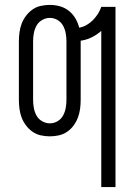

<svg xmlns="http://www.w3.org/2000/svg" viewBox="-20 -548 540 783"><path d="M393 215V-422Q375 -406 353.5 -395.5Q332 -385 309 -382V-140Q309 -122 306.5 -103.5Q304 -85 297.5 -68Q291 -51 280 -36Q269 -21 253.5 -10.5Q238 0 220 4Q202 8 183 8Q165 8 146.5 4Q128 0 113 -10.5Q98 -21 86.5 -36Q75 -51 68.5 -68Q62 -85 59.5 -103.5Q57 -122 57 -140V-380Q57 -398 59.5 -416.5Q62 -435 68.5 -452Q75 -469 86.5 -484Q98 -499 113 -509.5Q128 -520 146.5 -524Q165 -528 183 -528Q204 -528 224 -522.5Q244 -517 260.5 -504Q277 -491 287.5 -473Q298 -455 303 -435Q319 -438 333 -446Q347 -454 358.5 -465.5Q370 -477 379 -491Q388 -505 393 -520H451V215ZM183 -45Q200 -45 214.5 -53.5Q229 -62 237 -76.5Q245 -91 248 -107.5Q251 -124 251 -140V-380Q251 -396 248 -412.5Q245 -429 237 -443.5Q229 -458 214.5 -466.5Q200 -475 183 -475Q167 -475 152 -466.5Q137 -458 129 -443.5Q121 -429 118 -412.5Q115 -396 115 -380V-140Q115 -124 118 -107.5Q121 -91 129 -76.5Q137 -62 152 -53.5Q167 -45 183 -45Z"/></svg>

Font: Iosevka Fixed SS04 Light
Style: Regular
Weight: 300
Monospace: yes
Designer: Belleve Invis
Foundry: Belleve Invis
Version: Version 32.5.0